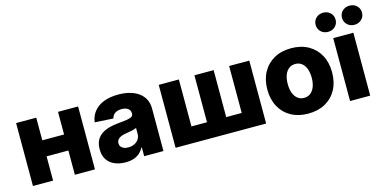

<svg xmlns="http://www.w3.org/2000/svg" viewBox="-72 -1149 3142 1560"><g transform="rotate(-15 1499.0 -369.5)"><path d="M451.7 -338.9V-204.1H171.4V-338.9ZM220.2 -529.3V0H50.8V-529.3ZM572.3 -529.3V0H403.3V-529.3Z M829.6 9.3Q777.8 9.3 737.5 -8.1Q697.3 -25.4 674.3 -60.1Q651.4 -94.7 651.4 -147.5Q651.4 -191.9 667.2 -222.2Q683.1 -252.4 710.9 -271.2Q738.8 -290 775.1 -300Q811.5 -310.1 853 -313.5Q899.4 -317.4 927.5 -322Q955.6 -326.7 968 -335.4Q980.5 -344.2 980.5 -360.4V-362.8Q980.5 -379.9 971.7 -392.1Q962.9 -404.3 946.5 -410.9Q930.2 -417.5 907.7 -417.5Q884.3 -417.5 866.7 -410.6Q849.1 -403.8 838.4 -390.9Q827.6 -377.9 824.2 -360.8L668.9 -369.6Q675.8 -421.4 705.8 -459.2Q735.8 -497.1 787.6 -517.8Q839.4 -538.6 911.6 -538.6Q965.3 -538.6 1009 -526.4Q1052.7 -514.2 1084 -491Q1115.2 -467.8 1131.8 -434.3Q1148.4 -400.9 1148.4 -357.9V0H986.3V-74.2H982.9Q968.3 -46.4 946.5 -27.8Q924.8 -9.3 895.8 0Q866.7 9.3 829.6 9.3ZM880.9 -102.1Q909.2 -102.1 932.1 -113Q955.1 -124 968.5 -143.8Q981.9 -163.6 981.9 -189.5V-238.8Q975.1 -235.4 965.1 -232.2Q955.1 -229 942.6 -226.6Q930.2 -224.1 916.7 -221.7Q903.3 -219.2 889.2 -216.8Q865.7 -213.4 848.4 -205.6Q831.1 -197.8 821.3 -185.3Q811.5 -172.9 811.5 -155.3Q811.5 -138.2 820.6 -126.2Q829.6 -114.3 845 -108.2Q860.4 -102.1 880.9 -102.1Z M1250.5 -529.3H1419.9V-134.3H1550.8V-529.3H1712.4V-134.3H1842.8V-529.3H2012.2V0H1250.5Z M2365.2 11.2Q2282.7 11.2 2221.4 -22.9Q2160.2 -57.1 2126.5 -118.9Q2092.8 -180.7 2092.8 -263.7Q2092.8 -346.2 2126.5 -408Q2160.2 -469.7 2221.4 -504.2Q2282.7 -538.6 2365.2 -538.6Q2448.2 -538.6 2509.5 -504.2Q2570.8 -469.7 2604.2 -408Q2637.7 -346.2 2637.7 -263.7Q2637.7 -180.7 2604.2 -118.9Q2570.8 -57.1 2509.5 -22.9Q2448.2 11.2 2365.2 11.2ZM2365.2 -121.1Q2396.5 -121.1 2418.9 -138.4Q2441.4 -155.8 2453.9 -187.7Q2466.3 -219.7 2466.3 -263.7Q2466.3 -308.6 2453.9 -340.3Q2441.4 -372.1 2418.9 -389.2Q2396.5 -406.2 2365.2 -406.2Q2335 -406.2 2312 -389.2Q2289.1 -372.1 2276.9 -340.3Q2264.6 -308.6 2264.6 -263.7Q2264.6 -219.7 2276.9 -187.7Q2289.1 -155.8 2311.8 -138.4Q2334.5 -121.1 2365.2 -121.1Z M2718.3 0V-529.3H2887.7V0ZM2913.6 -588.9Q2877.9 -588.9 2853.8 -612.1Q2829.6 -635.3 2829.6 -669.4Q2829.6 -704.1 2853.8 -727.1Q2877.9 -750 2913.6 -750Q2949.7 -750 2973.9 -727.1Q2998 -704.1 2998 -669.4Q2998 -635.3 2973.9 -612.1Q2949.7 -588.9 2913.6 -588.9ZM2691.9 -588.9Q2655.8 -588.9 2631.8 -612.1Q2607.9 -635.3 2607.9 -669.4Q2607.9 -704.1 2631.8 -727.1Q2655.8 -750 2691.9 -750Q2728 -750 2752 -727.1Q2775.9 -704.1 2775.9 -669.4Q2775.9 -635.3 2752 -612.1Q2728 -588.9 2691.9 -588.9Z"/></g></svg>

Font: Inter 24pt ExtraBold
Style: Regular
Weight: 800
Designer: Rasmus Andersson
Foundry: rsms
Version: Version 4.001;git-66647c0bb